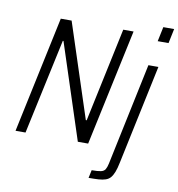

<svg xmlns="http://www.w3.org/2000/svg" viewBox="-98 -832 1037 1117"><g transform="rotate(10 420.0 -273.5)"><path d="M34 0 180 -688H244L426 -132H431L549 -688H610L463 0H402L218 -563H214L93 0ZM758 -657 776 -743H840L822 -657ZM500 196 510 149Q546 149 564 145Q582 141 589.5 129Q597 117 602 94L729 -510H788L664 76Q657 111 648.5 133Q640 155 629 168Q618 181 600.5 187Q583 193 559 194.5Q535 196 500 196Z"/></g></svg>

Font: Saira SemiCondensed Light
Style: Italic
Weight: 300
Width: 4
Italic angle: -12°
Designer: Hector Gatti with collaboration of the Omnibus-Type team
Foundry: Omnibus-Type
Version: Version 1.101